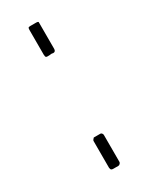

<svg xmlns="http://www.w3.org/2000/svg" viewBox="-107 -372 310 401"><g transform="rotate(-30 48.0 -171.5)"><path d="M55 -344Q61 -344 61 -342Q61 -340 61 -338V-278Q61 -271 55 -271Q51 -272 49.5 -271.5Q48 -271 41 -271Q37 -271 36.5 -274Q36 -277 36 -278V-338Q36 -340 36.5 -342Q37 -344 42 -344ZM56 -76Q58 -76 59.5 -74Q61 -72 61 -70V-5Q61 -3 59 -1Q57 1 55 1H43Q38 1 37 -1.5Q36 -4 36 -5V-70Q36 -72 40 -76Z"/></g></svg>

Font: Chathura Thin
Style: Regular
Weight: 250
Designer: Appaji Ambarisha Darbha
Foundry: Aditya Fonts
Version: Version 1.002 2016